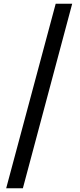

<svg xmlns="http://www.w3.org/2000/svg" viewBox="-20 -823 429 1024"><path d="M13 181 277 -803H365L102 181Z"/></svg>

Font: Noto Sans SC SemiBold
Style: Regular
Weight: 600
Designer: Ryoko NISHIZUKA 西塚涼子 (kana, bopomofo & ideographs); Paul D. Hunt (Latin, Greek & Cyrillic); Sandoll Communications 산돌커뮤니
Foundry: Adobe
Version: Version 2.004-H2;hotconv 1.0.118;makeotfexe 2.5.65603